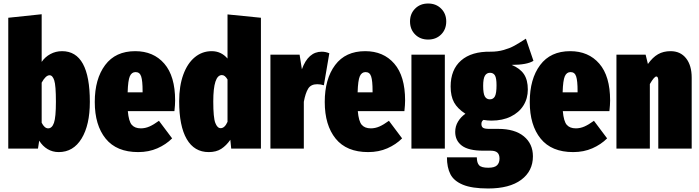

<svg xmlns="http://www.w3.org/2000/svg" viewBox="-20 -845 3978 1092"><path d="M491 -266Q491 -134 444 -57Q397 20 314 20Q279 20 250.5 3Q222 -14 203 -45L196 0H27V-744L217 -764V-493Q236 -521 266.5 -537.5Q297 -554 333 -554Q491 -554 491 -266ZM298 -266Q298 -359 288.5 -388Q279 -417 262 -417Q240 -417 217 -375V-147Q233 -115 254 -115Q276 -115 287 -146.5Q298 -178 298 -266Z M972 -213H707Q712 -155 729.5 -135Q747 -115 781 -115Q806 -115 830 -125.5Q854 -136 884 -158L959 -58Q924 -23 875 -1.5Q826 20 766 20Q643 20 581 -56.5Q519 -133 519 -265Q519 -396 578 -475Q637 -554 749 -554Q853 -554 914.5 -483Q976 -412 976 -274Q976 -249 972 -213ZM791 -328Q791 -385 783 -410Q775 -435 751 -435Q729 -435 718.5 -411.5Q708 -388 706 -320H791Z M1464 -744V0H1295L1290 -50Q1267 -17 1238.5 1.5Q1210 20 1167 20Q1085 20 1042 -54Q999 -128 999 -269Q999 -356 1022.5 -420.5Q1046 -485 1088 -519.5Q1130 -554 1184 -554Q1238 -554 1274 -512V-763ZM1274 -152V-393Q1266 -406 1258.5 -412Q1251 -418 1242 -418Q1193 -418 1193 -268Q1193 -176 1204.5 -146Q1216 -116 1235 -116Q1258 -116 1274 -152Z M1853 -542 1822 -360Q1804 -366 1784 -366Q1748 -366 1732.5 -340.5Q1717 -315 1708 -266V0H1518V-534H1684L1697 -451Q1733 -551 1810 -551Q1832 -551 1853 -542Z M2280 -213H2015Q2020 -155 2037.5 -135Q2055 -115 2089 -115Q2114 -115 2138 -125.5Q2162 -136 2192 -158L2267 -58Q2232 -23 2183 -1.5Q2134 20 2074 20Q1951 20 1889 -56.5Q1827 -133 1827 -265Q1827 -396 1886 -475Q1945 -554 2057 -554Q2161 -554 2222.5 -483Q2284 -412 2284 -274Q2284 -249 2280 -213ZM2099 -328Q2099 -385 2091 -410Q2083 -435 2059 -435Q2037 -435 2026.5 -411.5Q2016 -388 2014 -320H2099Z M2510 -534V0H2320V-534ZM2518 -723Q2518 -678 2489 -649Q2460 -620 2415 -620Q2370 -620 2341 -649Q2312 -678 2312 -723Q2312 -767 2341 -796Q2370 -825 2415 -825Q2460 -825 2489 -796Q2518 -767 2518 -723Z M3014 -499Q2977 -476 2890 -476Q2938 -456 2960 -423Q2982 -390 2982 -336Q2982 -285 2957 -245Q2932 -205 2885 -182Q2838 -159 2775 -159Q2754 -159 2730 -163Q2718 -156 2718 -140Q2718 -125 2727 -118.5Q2736 -112 2763 -112H2814Q2908 -112 2959.5 -69.5Q3011 -27 3011 44Q3011 128 2944.5 177.5Q2878 227 2756 227Q2664 227 2612.5 205.5Q2561 184 2541.5 145.5Q2522 107 2522 50H2692Q2692 81 2705 95Q2718 109 2757 109Q2793 109 2807 95Q2821 81 2821 57Q2821 34 2809 23Q2797 12 2770 12H2728Q2645 12 2607 -16.5Q2569 -45 2569 -95Q2569 -127 2585 -153.5Q2601 -180 2627 -198Q2582 -227 2562.5 -262.5Q2543 -298 2543 -353Q2543 -449 2602.5 -501Q2662 -553 2771 -551Q2811 -551 2845.5 -561Q2880 -571 2905.5 -585Q2931 -599 2971 -625ZM2728 -357Q2728 -313 2737.5 -296.5Q2747 -280 2766 -280Q2786 -280 2795 -297.5Q2804 -315 2804 -360Q2804 -401 2795 -416Q2786 -431 2767 -431Q2748 -431 2738 -414.5Q2728 -398 2728 -357Z M3446 -213H3181Q3186 -155 3203.5 -135Q3221 -115 3255 -115Q3280 -115 3304 -125.5Q3328 -136 3358 -158L3433 -58Q3398 -23 3349 -1.5Q3300 20 3240 20Q3117 20 3055 -56.5Q2993 -133 2993 -265Q2993 -396 3052 -475Q3111 -554 3223 -554Q3327 -554 3388.5 -483Q3450 -412 3450 -274Q3450 -249 3446 -213ZM3265 -328Q3265 -385 3257 -410Q3249 -435 3225 -435Q3203 -435 3192.5 -411.5Q3182 -388 3180 -320H3265Z M3914 -403V0H3724V-385Q3724 -410 3713 -410Q3701 -410 3676 -367V0H3486V-534H3652L3665 -481Q3692 -519 3722.5 -536.5Q3753 -554 3794 -554Q3850 -554 3882 -513.5Q3914 -473 3914 -403Z"/></svg>

Font: Fira Sans Extra Condensed Black
Style: Regular
Weight: 900
Width: 1
Designer: Carrois Corporate & Edenspiekermann AG
Foundry: Carrois Corporate GbR & Edenspiekermann AG
Version: Version 4.203